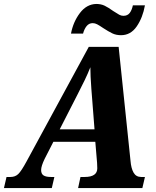

<svg xmlns="http://www.w3.org/2000/svg" viewBox="-62 -951 787 971"><path d="M671 -56 658 0H333L345 -56H366Q430 -56 430 -100L429 -127L420 -234H208L164 -148Q146 -111 146 -91Q146 -72 158 -64Q170 -56 196 -56H213L200 0H-42L-29 -56H-9Q15 -56 30.5 -71Q46 -86 72 -134L387 -714H538L598 -138Q601 -100 613.5 -78Q626 -56 652 -56ZM416 -297 403 -464 400 -502Q395 -569 395 -611Q382 -578 366.5 -546Q351 -514 330 -473L240 -297ZM460 -809Q441 -822 429.5 -828Q418 -834 407 -834Q388 -834 376 -819Q364 -804 358 -781H297Q308 -840 342 -885Q376 -930 425 -931Q449 -931 467.5 -922Q486 -913 511 -895Q531 -882 541 -876.5Q551 -871 562 -871Q583 -871 594 -885.5Q605 -900 610 -924H671Q660 -862 629.5 -817.5Q599 -773 550 -773Q525 -773 505.5 -782.5Q486 -792 460 -809Z"/></svg>

Font: Noto Serif NarrowExtraBold
Style: Italic
Weight: 800
Width: 4
Italic angle: -12°
Designer: Monotype Design Team
Foundry: Monotype Imaging Inc.
Version: Version 1.001